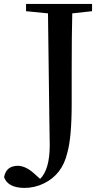

<svg xmlns="http://www.w3.org/2000/svg" viewBox="-79 -757 516 957"><path d="M379.9 -737.3V-701.2L281.2 -690.4Q278.3 -594.7 278.3 -397.5V-240.2Q278.3 -69.3 255.9 6.8Q230.5 113.3 139.6 157.2Q93.8 179.7 42 179.7Q-39.1 178.7 -58.6 127Q-49.8 70.3 9.8 69.3Q49.8 70.3 91.8 108.4L121.1 134.8Q168.9 86.9 168.9 -33.2Q168.9 -62.5 167 -160.2Q163.1 -411.1 160.2 -690.4L50.8 -701.2V-737.3Z"/></svg>

Font: GenYoMin JP SemiBold
Style: Regular
Weight: 600
Version: Version 1.001;PS 1;hotconv 16.6.51;makeotf.lib2.5.65220 DEVE